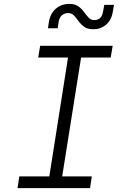

<svg xmlns="http://www.w3.org/2000/svg" viewBox="-20 -965 640 985"><path d="M70 0 79 -60H233L329 -670H176L186 -730H558L548 -670H396L299 -60H451L442 0ZM458 -815Q429 -815 412 -827.5Q395 -840 383 -856.5Q371 -873 359.5 -885.5Q348 -898 330 -898Q310 -898 297 -886Q284 -874 281 -853L276 -820H226L231 -853Q238 -896 266.5 -920.5Q295 -945 336 -945Q365 -945 382 -932.5Q399 -920 411 -903.5Q423 -887 434.5 -874.5Q446 -862 464 -862Q502 -862 509 -907L515 -940H565L559 -907Q553 -864 525.5 -839.5Q498 -815 458 -815Z"/></svg>

Font: NKDuy Mono ExtraLight
Style: Italic
Weight: 200
Italic angle: -9°
Monospace: yes
Designer: NKDuy
Foundry: NKDuy
Version: Version 2.251; ttfautohint (v1.8.4.7-5d5b)